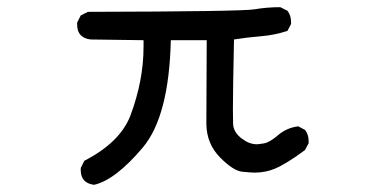

<svg xmlns="http://www.w3.org/2000/svg" viewBox="-20 -470 1040 535"><path d="M242 45Q205 40 205 4V-2L215 -22Q314 -73 343 -147Q380 -245 380 -340V-358L232 -360Q195 -365 195 -401V-407L205 -427L225 -437Q653 -438 688.5 -444Q724 -450 761 -450L781 -440Q791 -427 791 -409V-403L781 -384Q745 -372 707 -369Q669 -366 632 -360Q629 -219 629 -165Q629 -151 629.5 -126Q630 -101 655 -83Q675 -68 696 -68Q700 -68 715.5 -70.5Q731 -73 755 -93.5Q779 -114 811 -118L830 -108Q840 -95 840 -77V-71L830 -52Q779 -14 746 0Q720 11 689 11Q680 11 655 8.5Q630 6 593 -31.5Q556 -69 555 -124L556 -358H456Q451 -146 378 -59Q301 32 242 45Z"/></svg>

Font: Xiaolai SC
Style: Regular
Weight: 400
Designer: Nozomi Seto 瀬戸のぞみ
Version: Version 3.11;December 4, 2020;FontCreator 13.0.0.2613 64-bit